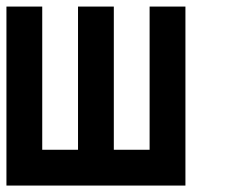

<svg xmlns="http://www.w3.org/2000/svg" viewBox="-20 -576 707 596"><path d="M0 -555.6H111.1V-111.1H222.2V-555.6H333.3V-111.1H444.4V-555.6H555.6V0H0Z"/></svg>

Font: Pixeloid Sans
Style: Regular
Weight: 400
Designer: GGBotNet
Foundry: GGBotNet
Version: 0.5